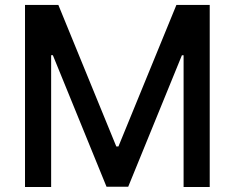

<svg xmlns="http://www.w3.org/2000/svg" viewBox="-20 -747 938 767"><path d="M79.9 -727.3V0H184.3V-526.6H191.1L405.5 -1.1H492.2L706.7 -526.3H713.4V0H817.8V-727.3H684.7L453.1 -161.9H444.6L213.1 -727.3Z"/></svg>

Font: Magic Ui Pro Medium
Style: Regular
Weight: 500
Designer: Stefan Endress, Andreas Faust
Version: Version 1.000;FEAKit 1.0